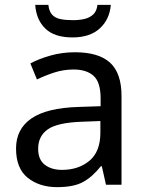

<svg xmlns="http://www.w3.org/2000/svg" viewBox="-20 -760 601 790"><path d="M288 -545Q386 -545 433 -502Q480 -459 480 -365V0H416L399 -76H395Q360 -32 321.5 -11Q283 10 215 10Q142 10 94 -28.5Q46 -67 46 -149Q46 -229 109 -272.5Q172 -316 303 -320L394 -323V-355Q394 -422 365 -448Q336 -474 283 -474Q241 -474 203 -461.5Q165 -449 132 -433L105 -499Q140 -518 188 -531.5Q236 -545 288 -545ZM314 -259Q214 -255 175.5 -227Q137 -199 137 -148Q137 -103 164.5 -82Q192 -61 235 -61Q303 -61 348 -98.5Q393 -136 393 -214V-262ZM436 -740Q431 -680 390.5 -643Q350 -606 278 -606Q204 -606 166.5 -642.5Q129 -679 125 -740H179Q182 -713 194.5 -699.5Q207 -686 228.5 -681.5Q250 -677 280 -677Q306 -677 327.5 -682Q349 -687 363.5 -700.5Q378 -714 381 -740Z"/></svg>

Font: Noto Sans Sora Sompeng
Style: Regular
Weight: 400
Designer: Monotype Design Team. David Williams.
Foundry: Monotype Imaging Inc.
Version: Version 2.101